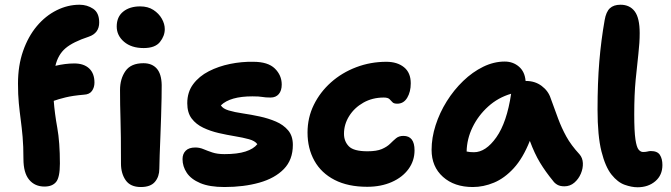

<svg xmlns="http://www.w3.org/2000/svg" viewBox="-20 -780 2835 811"><path d="M168 8Q127 8 103 -21Q79 -50 79 -109Q79 -163 75.5 -202Q72 -241 67.5 -274.5Q63 -308 59.5 -344Q56 -380 56 -427Q56 -503 77.5 -564.5Q99 -626 135.5 -669.5Q172 -713 219 -736.5Q266 -760 316 -760Q348 -760 373.5 -743Q399 -726 399 -685Q399 -640 355 -625Q288 -603 256.5 -576Q225 -549 214 -502Q256 -512 294 -512Q334 -512 356.5 -491Q379 -470 379 -431Q379 -411 368.5 -396Q358 -381 334 -380Q287 -376 256.5 -368.5Q226 -361 207 -354Q211 -301 222 -240Q233 -179 233 -89Q233 -31 217 -11.5Q201 8 168 8ZM587 -577Q535 -577 504 -603.5Q473 -630 473 -668Q473 -709 500.5 -731Q528 -753 572 -753Q605 -753 628 -738Q651 -723 663.5 -701Q676 -679 676 -657Q676 -628 655.5 -602.5Q635 -577 587 -577ZM575 10Q531 10 511 -18.5Q491 -47 491 -89Q491 -154 490.5 -198.5Q490 -243 489 -276Q488 -309 487.5 -338Q487 -367 487 -400Q487 -447 510 -480Q533 -513 586 -513Q622 -513 642 -490.5Q662 -468 663 -421Q663 -401 662.5 -366Q662 -331 660.5 -288.5Q659 -246 657.5 -203.5Q656 -161 654.5 -125Q653 -89 653 -67Q653 -34 634.5 -12Q616 10 575 10Z M928 10Q865 10 826 -6.5Q787 -23 769 -50Q751 -77 751 -108Q751 -130 764.5 -143.5Q778 -157 805 -157Q823 -157 839.5 -150Q856 -143 877 -136Q898 -129 928 -129Q983 -129 1017 -140Q1051 -151 1067 -171Q1057 -185 1031.5 -192Q1006 -199 972.5 -204.5Q939 -210 904 -218Q869 -226 838.5 -240.5Q808 -255 789.5 -279.5Q771 -304 771 -344Q771 -391 796 -424.5Q821 -458 862 -479Q903 -500 952 -510Q1001 -520 1050 -519Q1112 -519 1141 -490.5Q1170 -462 1170 -423Q1170 -397 1157.5 -382.5Q1145 -368 1123 -368Q1101 -368 1088 -370.5Q1075 -373 1046 -373Q952 -373 913 -335Q921 -321 946 -313.5Q971 -306 1005.5 -301Q1040 -296 1077 -288Q1114 -280 1145.5 -266.5Q1177 -253 1197 -229.5Q1217 -206 1217 -168Q1217 -105 1179 -66Q1141 -27 1075.5 -8.5Q1010 10 928 10Z M1531 9Q1450 9 1393.5 -20Q1337 -49 1308 -101Q1279 -153 1279 -220Q1279 -283 1305.5 -337Q1332 -391 1378 -432Q1424 -473 1484.5 -496Q1545 -519 1612 -519Q1658 -519 1686.5 -496Q1715 -473 1715 -428Q1715 -392 1700 -367Q1685 -342 1658 -342Q1643 -342 1637.5 -348.5Q1632 -355 1625 -361.5Q1618 -368 1601 -368Q1553 -368 1515 -346.5Q1477 -325 1455 -290Q1433 -255 1433 -215Q1433 -183 1453.5 -162Q1474 -141 1532 -141Q1571 -141 1593 -150.5Q1615 -160 1628 -173Q1641 -186 1653 -196Q1665 -206 1684 -206Q1731 -206 1731 -145Q1731 -101 1705.5 -66Q1680 -31 1634.5 -11Q1589 9 1531 9Z M1977 10Q1899 10 1851 -33Q1803 -76 1803 -147Q1803 -198 1820 -251Q1837 -304 1867 -352Q1897 -400 1936.5 -438Q1976 -476 2021 -498Q2066 -520 2112 -520Q2147 -520 2172 -498.5Q2197 -477 2200 -438H2202Q2240 -438 2268 -417Q2296 -396 2306 -365Q2323 -318 2337.5 -279Q2352 -240 2372 -203.5Q2392 -167 2428 -128Q2441 -113 2442 -91Q2443 -69 2433.5 -46.5Q2424 -24 2406 -8.5Q2388 7 2364 7Q2346 7 2334.5 0.5Q2323 -6 2316 -16Q2284 -55 2261 -93Q2238 -131 2218 -185Q2189 -112 2150 -69.5Q2111 -27 2066.5 -8.5Q2022 10 1977 10ZM1982 -137Q2032 -137 2076.5 -200Q2121 -263 2139 -384Q2084 -368 2042 -330Q2000 -292 1976 -242.5Q1952 -193 1951 -140Q1964 -137 1982 -137Z M2673 11Q2648 11 2618.5 0.5Q2589 -10 2563 -42.5Q2537 -75 2520.5 -140.5Q2504 -206 2504 -317Q2504 -431 2511.5 -520.5Q2519 -610 2534 -695Q2540 -730 2556 -745Q2572 -760 2601 -760Q2640 -760 2661 -732Q2682 -704 2682 -640Q2682 -600 2676.5 -552.5Q2671 -505 2665 -443Q2659 -381 2659 -297Q2659 -225 2664 -191.5Q2669 -158 2677.5 -148Q2686 -138 2696 -138Q2708 -138 2715 -140Q2722 -142 2729 -142Q2757 -142 2767.5 -125.5Q2778 -109 2778 -83Q2778 -40 2748 -14.5Q2718 11 2673 11Z"/></svg>

Font: Shantell Sans Normal
Style: Bold
Weight: 700
Designer: Stephen Nixon, Anya Danilova, Shantell Martin
Foundry: Arrow Type
Version: Version 1.009;[a7da0bfa3]